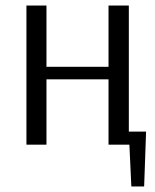

<svg xmlns="http://www.w3.org/2000/svg" viewBox="-20 -520 557 690"><path d="M443 -47H505L498 150H452L445 0H370V-235H147V0H75V-500H147V-280H370V-500H443Z"/></svg>

Font: Arsenal
Style: Regular
Weight: 400
Designer: Andrij Shevchenko
Foundry: Stairsfor
Version: Version 2.001;PS 002.001;hotconv 1.0.88;makeotf.lib2.5.64775